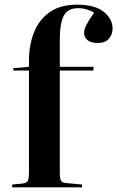

<svg xmlns="http://www.w3.org/2000/svg" viewBox="-20 -802 502 822"><path d="M32 0V-12L75 -16Q94 -18 99 -27.5Q104 -37 104 -65V-500H37V-510L104 -516V-541Q104 -610 126 -664.5Q148 -719 193.5 -750.5Q239 -782 310 -782Q386 -782 424 -751.5Q462 -721 462 -680Q462 -655 446.5 -636.5Q431 -618 397 -618Q370 -618 355 -630Q340 -642 340 -661Q340 -676 349 -694Q358 -712 383 -748Q370 -756 352 -761.5Q334 -767 314 -767Q270 -767 253 -734.5Q236 -702 236 -632V-516H380V-500H236V-62Q236 -38 241 -28.5Q246 -19 267 -18L331 -12V0Z"/></svg>

Font: Literata 72pt SemiBold
Style: Regular
Weight: 600
Designer: Latin by Veronika Burian and Jose Scaglione. Greek by Irene Vlachou. Cyrillic by Vera Evstafieva.
Foundry: TypeTogether
Version: Version 3.002